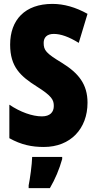

<svg xmlns="http://www.w3.org/2000/svg" viewBox="-20 -744 494 985"><path d="M429 -217C429 -312 383 -369 297 -422C216 -471 204 -486 204 -524C204 -550 219 -570 256 -570C292 -570 334 -555 384 -524L429 -673C368 -707 308 -724 249 -724C108 -724 32 -642 32 -515C32 -401 85 -353 169 -300C247 -251 256 -231 256 -200C256 -169 237 -147 195 -147C146 -147 84 -169 28 -207V-35C89 -1 143 10 205 10C342 10 429 -84 429 -217ZM299 72V61H145C144 101 134 173 127 207V221H236C263 175 284 125 299 72Z"/></svg>

Font: Noto Sans Arabic ExtCond Blk
Style: Regular
Weight: 900
Width: 2
Designer: Monotype Design Team, Nadine Chahine, Nizar Qandah and Khaled Hosny
Foundry: Monotype Imaging Inc.
Version: Version 2.012